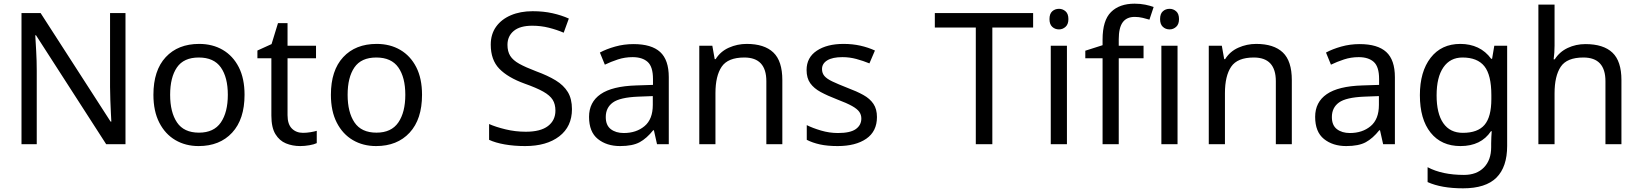

<svg xmlns="http://www.w3.org/2000/svg" viewBox="-20 -785 8926 1045"><path d="M663 0H558L176 -593H172Q174 -558 177 -506Q180 -454 180 -399V0H97V-714H201L582 -123H586Q585 -139 583.5 -171Q582 -203 580.5 -241Q579 -279 579 -311V-714H663Z M1311 -269Q1311 -136 1243.5 -63Q1176 10 1061 10Q990 10 934.5 -22.5Q879 -55 847 -117.5Q815 -180 815 -269Q815 -402 882 -474Q949 -546 1064 -546Q1137 -546 1192.5 -513.5Q1248 -481 1279.5 -419.5Q1311 -358 1311 -269ZM906 -269Q906 -174 943.5 -118.5Q981 -63 1063 -63Q1144 -63 1182 -118.5Q1220 -174 1220 -269Q1220 -364 1182 -418Q1144 -472 1062 -472Q980 -472 943 -418Q906 -364 906 -269Z M1629 -62Q1649 -62 1670 -65.5Q1691 -69 1704 -73V-6Q1690 1 1664 5.5Q1638 10 1614 10Q1572 10 1536.5 -4.5Q1501 -19 1479 -55Q1457 -91 1457 -156V-468H1381V-510L1458 -545L1493 -659H1545V-536H1700V-468H1545V-158Q1545 -109 1568.5 -85.5Q1592 -62 1629 -62Z M2277 -269Q2277 -136 2209.5 -63Q2142 10 2027 10Q1956 10 1900.5 -22.5Q1845 -55 1813 -117.5Q1781 -180 1781 -269Q1781 -402 1848 -474Q1915 -546 2030 -546Q2103 -546 2158.5 -513.5Q2214 -481 2245.5 -419.5Q2277 -358 2277 -269ZM1872 -269Q1872 -174 1909.5 -118.5Q1947 -63 2029 -63Q2110 -63 2148 -118.5Q2186 -174 2186 -269Q2186 -364 2148 -418Q2110 -472 2028 -472Q1946 -472 1909 -418Q1872 -364 1872 -269Z M3093 -191Q3093 -96 3024 -43Q2955 10 2838 10Q2778 10 2727 1Q2676 -8 2642 -24V-110Q2678 -94 2731.5 -81Q2785 -68 2842 -68Q2922 -68 2962.5 -99Q3003 -130 3003 -183Q3003 -218 2988 -242Q2973 -266 2936.5 -286.5Q2900 -307 2835 -330Q2744 -363 2697.5 -411Q2651 -459 2651 -542Q2651 -599 2680 -639.5Q2709 -680 2760.5 -702Q2812 -724 2879 -724Q2938 -724 2987 -713Q3036 -702 3076 -684L3048 -607Q3011 -623 2967.5 -634Q2924 -645 2877 -645Q2810 -645 2776 -616.5Q2742 -588 2742 -541Q2742 -505 2757 -481Q2772 -457 2806 -438Q2840 -419 2898 -397Q2961 -374 3004.5 -347.5Q3048 -321 3070.5 -284Q3093 -247 3093 -191Z M3428 -545Q3526 -545 3573 -502Q3620 -459 3620 -365V0H3556L3539 -76H3535Q3500 -32 3461.5 -11Q3423 10 3355 10Q3282 10 3234 -28.5Q3186 -67 3186 -149Q3186 -229 3249 -272.5Q3312 -316 3443 -320L3534 -323V-355Q3534 -422 3505 -448Q3476 -474 3423 -474Q3381 -474 3343 -461.5Q3305 -449 3272 -433L3245 -499Q3280 -518 3328 -531.5Q3376 -545 3428 -545ZM3454 -259Q3354 -255 3315.5 -227Q3277 -199 3277 -148Q3277 -103 3304.5 -82Q3332 -61 3375 -61Q3443 -61 3488 -98.5Q3533 -136 3533 -214V-262Z M4044 -546Q4140 -546 4189 -499.5Q4238 -453 4238 -349V0H4151V-343Q4151 -472 4031 -472Q3942 -472 3908 -422Q3874 -372 3874 -278V0H3786V-536H3857L3870 -463H3875Q3901 -505 3947 -525.5Q3993 -546 4044 -546Z M4753 -148Q4753 -70 4695 -30Q4637 10 4539 10Q4483 10 4442.5 1Q4402 -8 4371 -24V-104Q4403 -88 4448.5 -74.5Q4494 -61 4541 -61Q4608 -61 4638 -82.5Q4668 -104 4668 -140Q4668 -160 4657 -176Q4646 -192 4617.5 -208Q4589 -224 4536 -244Q4484 -264 4447 -284Q4410 -304 4390 -332Q4370 -360 4370 -404Q4370 -472 4425.5 -509Q4481 -546 4571 -546Q4620 -546 4662.5 -536.5Q4705 -527 4742 -510L4712 -440Q4678 -454 4641 -464Q4604 -474 4565 -474Q4511 -474 4482.5 -456.5Q4454 -439 4454 -409Q4454 -387 4467 -371.5Q4480 -356 4510.5 -341.5Q4541 -327 4592 -307Q4643 -288 4679 -268Q4715 -248 4734 -219.5Q4753 -191 4753 -148Z M5381 0H5291V-635H5068V-714H5603V-635H5381Z M5744 -737Q5764 -737 5779.5 -723.5Q5795 -710 5795 -681Q5795 -653 5779.5 -639Q5764 -625 5744 -625Q5722 -625 5707 -639Q5692 -653 5692 -681Q5692 -710 5707 -723.5Q5722 -737 5744 -737ZM5787 -536V0H5699V-536Z M6204 -468H6069V0H5981V-468H5887V-509L5981 -539V-570Q5981 -674 6027 -719.5Q6073 -765 6155 -765Q6187 -765 6213.5 -759.5Q6240 -754 6259 -747L6236 -678Q6220 -683 6199 -688Q6178 -693 6156 -693Q6112 -693 6090.5 -663.5Q6069 -634 6069 -571V-536H6204Z M6346 -737Q6366 -737 6381.5 -723.5Q6397 -710 6397 -681Q6397 -653 6381.5 -639Q6366 -625 6346 -625Q6324 -625 6309 -639Q6294 -653 6294 -681Q6294 -710 6309 -723.5Q6324 -737 6346 -737ZM6389 -536V0H6301V-536Z M6817 -546Q6913 -546 6962 -499.5Q7011 -453 7011 -349V0H6924V-343Q6924 -472 6804 -472Q6715 -472 6681 -422Q6647 -372 6647 -278V0H6559V-536H6630L6643 -463H6648Q6674 -505 6720 -525.5Q6766 -546 6817 -546Z M7380 -545Q7478 -545 7525 -502Q7572 -459 7572 -365V0H7508L7491 -76H7487Q7452 -32 7413.5 -11Q7375 10 7307 10Q7234 10 7186 -28.5Q7138 -67 7138 -149Q7138 -229 7201 -272.5Q7264 -316 7395 -320L7486 -323V-355Q7486 -422 7457 -448Q7428 -474 7375 -474Q7333 -474 7295 -461.5Q7257 -449 7224 -433L7197 -499Q7232 -518 7280 -531.5Q7328 -545 7380 -545ZM7406 -259Q7306 -255 7267.5 -227Q7229 -199 7229 -148Q7229 -103 7256.5 -82Q7284 -61 7327 -61Q7395 -61 7440 -98.5Q7485 -136 7485 -214V-262Z M7928 -546Q7981 -546 8023.5 -526Q8066 -506 8096 -465H8101L8113 -536H8183V9Q8183 124 8124.5 182Q8066 240 7943 240Q7825 240 7750 206V125Q7829 167 7948 167Q8017 167 8056.5 126.5Q8096 86 8096 16V-5Q8096 -17 8097 -39.5Q8098 -62 8099 -71H8095Q8041 10 7929 10Q7825 10 7766.5 -63Q7708 -136 7708 -267Q7708 -395 7766.5 -470.5Q7825 -546 7928 -546ZM7940 -472Q7873 -472 7836 -418.5Q7799 -365 7799 -266Q7799 -167 7835.5 -114.5Q7872 -62 7942 -62Q8023 -62 8060 -105.5Q8097 -149 8097 -246V-267Q8097 -377 8059 -424.5Q8021 -472 7940 -472Z M8441 -537Q8441 -497 8436 -462H8442Q8468 -503 8512.5 -524Q8557 -545 8609 -545Q8707 -545 8756 -498.5Q8805 -452 8805 -349V0H8718V-343Q8718 -472 8598 -472Q8508 -472 8474.5 -421.5Q8441 -371 8441 -277V0H8353V-760H8441Z"/></svg>

Font: Noto Sans Tifinagh
Style: Regular
Weight: 400
Designer: JamraPatel
Foundry: JamraPatel LLC
Version: Version 2.004; ttfautohint (v1.8.4.7-5d5b)